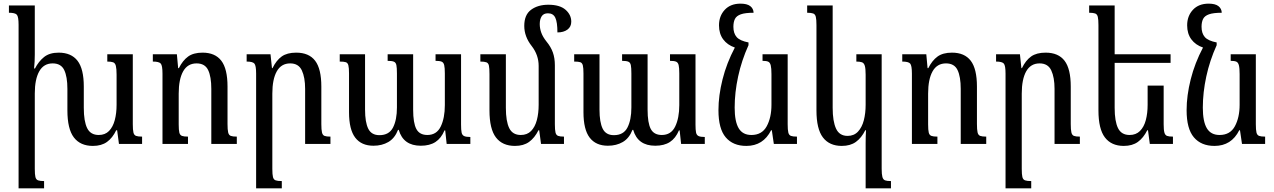

<svg xmlns="http://www.w3.org/2000/svg" viewBox="-20 -790 6996 1054"><path d="M709 -108Q709 -77 712.5 -62.5Q716 -48 727 -44Q738 -40 760 -40V0H633L623 -75H618Q598 -33 567.5 -11Q537 11 490 11Q421 11 385.5 -35.5Q350 -82 350 -184V-302Q350 -369 332.5 -405.5Q315 -442 269 -442Q220 -442 195.5 -398.5Q171 -355 171 -277V137Q171 168 174.5 182Q178 196 189 200Q200 204 222 204V244H82V-654Q82 -698 72.5 -709Q63 -720 29 -720V-760H171V-491Q171 -472 170 -451.5Q169 -431 167 -414H172Q192 -453 222 -477Q252 -501 302 -501Q371 -501 405.5 -456.5Q440 -412 440 -315V-198Q440 -124 458.5 -86.5Q477 -49 522 -49Q557 -49 578.5 -71Q600 -93 610 -130.5Q620 -168 620 -215V-380Q620 -413 616 -428.5Q612 -444 601 -448Q590 -452 569 -452V-492H709Z M1280 -40V0H1140V-302Q1140 -369 1122.5 -405.5Q1105 -442 1059 -442Q1010 -442 985.5 -398.5Q961 -355 961 -276V-107Q961 -76 964.5 -62Q968 -48 979 -44Q990 -40 1012 -40V0H872V-386Q872 -430 862.5 -441Q853 -452 819 -452V-492H951L958 -416H962Q983 -458 1012.5 -479.5Q1042 -501 1092 -501Q1161 -501 1195 -456.5Q1229 -412 1229 -315V-109Q1229 -78 1232.5 -63Q1236 -48 1247 -44Q1258 -40 1280 -40Z M1794 -40V0H1655V-302Q1655 -365 1637 -403.5Q1619 -442 1573 -442Q1524 -442 1499.5 -398.5Q1475 -355 1475 -276V137Q1475 168 1478.5 182Q1482 196 1493 200Q1504 204 1527 204V244H1386V-386Q1386 -430 1376.5 -441Q1367 -452 1334 -452V-492H1465L1473 -416H1476Q1497 -459 1526.5 -480Q1556 -501 1606 -501Q1676 -501 1710 -456.5Q1744 -412 1744 -315V-109Q1744 -78 1747.5 -63Q1751 -48 1761.5 -44Q1772 -40 1794 -40Z M2371 -492H2511V-106Q2511 -77 2514 -62.5Q2517 -48 2528 -43Q2539 -38 2562 -38V0H2432L2424 -74H2420Q2402 -31 2370.5 -10.5Q2339 10 2290 10Q2194 10 2169 -77H2165Q2147 -31 2112 -10.5Q2077 10 2030 10Q1964 10 1930 -34.5Q1896 -79 1896 -174V-387Q1896 -417 1892.5 -431Q1889 -445 1878.5 -448.5Q1868 -452 1845 -452V-492H1984V-188Q1984 -119 2001.5 -83.5Q2019 -48 2063 -48Q2116 -48 2137.5 -90Q2159 -132 2159 -200V-387Q2159 -418 2156 -432.5Q2153 -447 2142 -451.5Q2131 -456 2108 -456V-492H2248V-188Q2248 -115 2265.5 -82Q2283 -49 2326 -49Q2377 -49 2399.5 -95.5Q2422 -142 2422 -213V-387Q2422 -418 2418.5 -432.5Q2415 -447 2404.5 -451.5Q2394 -456 2371 -456Z M3026 -108Q3026 -77 3029.5 -62.5Q3033 -48 3044 -44Q3055 -40 3076 -40V0H2950L2940 -75H2936Q2915 -33 2884.5 -11Q2854 11 2807 11Q2738 11 2702.5 -35.5Q2667 -82 2667 -184V-384Q2667 -415 2664 -429.5Q2661 -444 2650 -448Q2639 -452 2617 -452V-492H2757V-198Q2757 -124 2775.5 -86.5Q2794 -49 2839 -49Q2874 -49 2895.5 -71Q2917 -93 2927 -130.5Q2937 -168 2937 -215V-428Q2937 -488 2899 -537Q2858 -589 2858 -648Q2858 -709 2895.5 -736.5Q2933 -764 2990 -764Q3053 -764 3084.5 -736.5Q3116 -709 3116 -671Q3116 -643 3095 -627.5Q3074 -612 3040 -612Q3040 -668 3028.5 -692.5Q3017 -717 2988 -717Q2964 -717 2953.5 -700.5Q2943 -684 2943 -658Q2943 -634 2951.5 -610.5Q2960 -587 2980 -562Q3004 -533 3015 -502Q3026 -471 3026 -432Z M3658 -492H3798V-106Q3798 -77 3801 -62.5Q3804 -48 3815 -43Q3826 -38 3849 -38V0H3719L3711 -74H3707Q3689 -31 3657.5 -10.5Q3626 10 3577 10Q3481 10 3456 -77H3452Q3434 -31 3399 -10.5Q3364 10 3317 10Q3251 10 3217 -34.5Q3183 -79 3183 -174V-387Q3183 -417 3179.5 -431Q3176 -445 3165.5 -448.5Q3155 -452 3132 -452V-492H3271V-188Q3271 -119 3288.5 -83.5Q3306 -48 3350 -48Q3403 -48 3424.5 -90Q3446 -132 3446 -200V-387Q3446 -418 3443 -432.5Q3440 -447 3429 -451.5Q3418 -456 3395 -456V-492H3535V-188Q3535 -115 3552.5 -82Q3570 -49 3613 -49Q3664 -49 3686.5 -95.5Q3709 -142 3709 -213V-387Q3709 -418 3705.5 -432.5Q3702 -447 3691.5 -451.5Q3681 -456 3658 -456Z M4077 11Q4004 11 3964 -36Q3924 -83 3924 -185Q3924 -265 3946.5 -354.5Q3969 -444 4014 -529Q3973 -543 3950 -574Q3927 -605 3927 -651Q3927 -702 3958.5 -736Q3990 -770 4045 -770Q4081 -770 4098.5 -756.5Q4116 -743 4117 -720Q4071 -720 4047 -711.5Q4023 -703 4014.5 -686Q4006 -669 4006 -643Q4006 -607 4024 -586.5Q4042 -566 4089 -557V-542Q4051 -458 4032 -370Q4013 -282 4013 -199Q4013 -123 4035 -86Q4057 -49 4105 -49Q4163 -49 4189 -97Q4215 -145 4215 -215V-383Q4215 -416 4211 -431.5Q4207 -447 4197 -451.5Q4187 -456 4166 -456V-492H4304V-108Q4304 -77 4307.5 -62.5Q4311 -48 4322 -44Q4333 -40 4355 -40V0H4228L4217 -75H4213Q4170 11 4077 11Z M4732 244V-5Q4732 -22 4732.5 -40.5Q4733 -59 4734 -75H4730Q4709 -33 4678.5 -11Q4648 11 4601 11Q4533 11 4497.5 -35.5Q4462 -82 4462 -184V-652Q4462 -683 4458.5 -697.5Q4455 -712 4444 -716Q4433 -720 4411 -720V-760H4551V-198Q4551 -124 4569.5 -84Q4588 -44 4633 -44Q4668 -44 4690 -67.5Q4712 -91 4722 -129.5Q4732 -168 4732 -215V-380Q4732 -413 4727.5 -428.5Q4723 -444 4712 -448Q4701 -452 4681 -452V-492H4820V136Q4820 167 4824 181.5Q4828 196 4838.5 200Q4849 204 4871 204V244Z M5394 -40V0H5254V-302Q5254 -369 5236.5 -405.5Q5219 -442 5173 -442Q5124 -442 5099.5 -398.5Q5075 -355 5075 -276V-107Q5075 -76 5078.5 -62Q5082 -48 5093 -44Q5104 -40 5126 -40V0H4986V-386Q4986 -430 4976.5 -441Q4967 -452 4933 -452V-492H5065L5072 -416H5076Q5097 -458 5126.5 -479.5Q5156 -501 5206 -501Q5275 -501 5309 -456.5Q5343 -412 5343 -315V-109Q5343 -78 5346.5 -63Q5350 -48 5361 -44Q5372 -40 5394 -40Z M5908 -40V0H5769V-302Q5769 -365 5751 -403.5Q5733 -442 5687 -442Q5638 -442 5613.5 -398.5Q5589 -355 5589 -276V137Q5589 168 5592.5 182Q5596 196 5607 200Q5618 204 5641 204V244H5500V-386Q5500 -430 5490.5 -441Q5481 -452 5448 -452V-492H5579L5587 -416H5590Q5611 -459 5640.5 -480Q5670 -501 5720 -501Q5790 -501 5824 -456.5Q5858 -412 5858 -315V-109Q5858 -78 5861.5 -63Q5865 -48 5875.5 -44Q5886 -40 5908 -40Z M6368 -320V-108Q6368 -77 6372 -62.5Q6376 -48 6386.5 -44Q6397 -40 6419 -40V0H6292L6282 -75H6278Q6257 -33 6226.5 -11Q6196 11 6149 11Q6081 11 6045.5 -35.5Q6010 -82 6010 -184V-652Q6010 -683 6006.5 -697.5Q6003 -712 5992 -716Q5981 -720 5959 -720V-760H6099V-492H6406V-445H6099V-198Q6099 -124 6117.5 -86.5Q6136 -49 6181 -49Q6216 -49 6238 -71Q6260 -93 6270 -130.5Q6280 -168 6280 -215V-320Z M6647 11Q6574 11 6534 -36Q6494 -83 6494 -185Q6494 -265 6516.5 -354.5Q6539 -444 6584 -529Q6543 -543 6520 -574Q6497 -605 6497 -651Q6497 -702 6528.5 -736Q6560 -770 6615 -770Q6651 -770 6668.5 -756.5Q6686 -743 6687 -720Q6641 -720 6617 -711.5Q6593 -703 6584.5 -686Q6576 -669 6576 -643Q6576 -607 6594 -586.5Q6612 -566 6659 -557V-542Q6621 -458 6602 -370Q6583 -282 6583 -199Q6583 -123 6605 -86Q6627 -49 6675 -49Q6733 -49 6759 -97Q6785 -145 6785 -215V-383Q6785 -416 6781 -431.5Q6777 -447 6767 -451.5Q6757 -456 6736 -456V-492H6874V-108Q6874 -77 6877.5 -62.5Q6881 -48 6892 -44Q6903 -40 6925 -40V0H6798L6787 -75H6783Q6740 11 6647 11Z"/></svg>

Font: Noto Serif Armenian Condensed Medium
Style: Regular
Weight: 500
Width: 3
Designer: Monotype Design Team
Foundry: Monotype Imaging Inc.
Version: Version 2.008; ttfautohint (v1.8.4.7-5d5b)